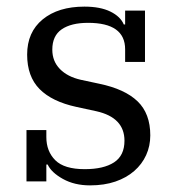

<svg xmlns="http://www.w3.org/2000/svg" viewBox="-20 -548 528 580"><path d="M252 12Q205 12 170 -7.5Q135 -27 124 -51H120V0H60V-155H120V-134Q120 -91 147 -64Q174 -37 236 -37Q293 -37 324.5 -57.5Q356 -78 356 -123Q356 -193 271 -212L211 -225Q137 -241 99.5 -279Q62 -317 62 -383Q62 -451 109 -489.5Q156 -528 235 -528Q283 -528 313.5 -513Q344 -498 354 -474H358V-516H418V-361H358V-399Q358 -479 246 -479Q195 -479 166.5 -459.5Q138 -440 138 -398Q138 -363 161 -339.5Q184 -316 224 -307L280 -295Q357 -279 395.5 -242Q434 -205 434 -139Q434 -107 421.5 -79.5Q409 -52 385.5 -31.5Q362 -11 328.5 0.5Q295 12 252 12Z"/></svg>

Font: IBM Plex Serif
Style: Regular
Weight: 400
Designer: Mike Abbink, Paul van der Laan, Pieter van Rosmalen
Foundry: Bold Monday
Version: Version 2.6